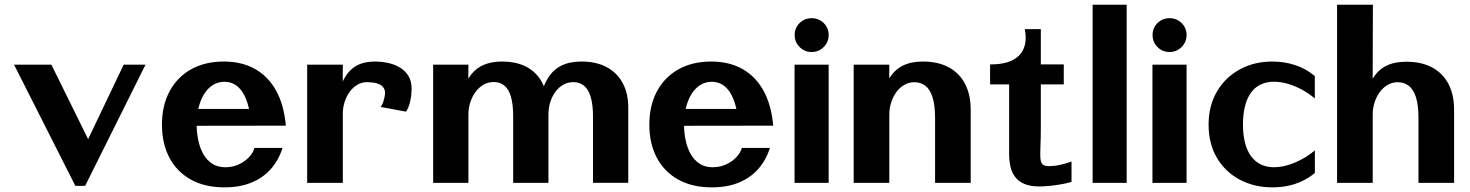

<svg xmlns="http://www.w3.org/2000/svg" viewBox="-20 -781 6279 820"><path d="M301.8 12.7 40.1 -504.7H199.5L370.4 -158.3L341.5 -155.4L508.1 -504.7H601.4L343.7 12.7Z M938.6 19.2Q854.6 19.2 794.8 -14.2Q735 -47.7 703.3 -108Q671.7 -168.4 671.7 -248.6Q671.7 -329.9 704 -390.6Q736.3 -451.2 795.7 -484.7Q855.1 -518.2 936.3 -518.2Q1012.3 -518.2 1068.8 -486.6Q1125.3 -455.1 1159.1 -394.1Q1193 -333.1 1200.7 -244.3H1053.8Q1050.3 -290.4 1041.2 -325.6Q1032.1 -360.7 1017.6 -384.3Q1003.1 -407.9 983.3 -419.8Q963.6 -431.7 938.6 -431.7Q911.2 -431.7 889.2 -417.9Q867.3 -404.1 851.8 -379.4Q836.4 -354.7 828.2 -321.2Q820 -287.6 820 -248.1Q820 -214.3 826.8 -181.9Q833.6 -149.6 848.1 -123.5Q862.6 -97.5 886 -82.1Q909.3 -66.7 942.5 -66.7Q974.3 -66.7 1000.6 -79.2Q1026.9 -91.7 1044.4 -110.7Q1061.8 -129.7 1066.6 -149.3H1186.7Q1169.8 -96.1 1136 -58.4Q1102.2 -20.7 1052.7 -0.7Q1003.1 19.2 938.6 19.2ZM807.3 -243.8 778.8 -315.7H1167.7L1168.1 -244.3Z M1291.9 0V-504.7H1444.1L1442.5 -242.2L1413.1 -336.9Q1426.7 -398.1 1446.4 -438.3Q1466.2 -478.5 1498.9 -498.3Q1531.6 -518.2 1583.7 -518.2Q1607.3 -518.2 1633.8 -513Q1660.4 -507.8 1684.2 -494.8Q1708 -481.8 1723 -459Q1738 -436.2 1738 -400.7Q1738 -391.1 1736.2 -373.7Q1734.3 -356.3 1729.1 -337.6Q1723.9 -318.9 1714.2 -304.2L1605.4 -324.2Q1612.7 -332.6 1616.8 -345.6Q1620.9 -358.6 1621.9 -364.8Q1627.7 -388.9 1620.5 -402.3Q1613.4 -415.7 1599.4 -421.5Q1585.5 -427.3 1571 -428.7Q1556.4 -430.2 1547.2 -430.2Q1524.9 -430.2 1506 -418.9Q1487.1 -407.7 1473.3 -388.6Q1459.6 -369.4 1451.8 -345.4Q1444.1 -321.4 1444.1 -295.9V0Z M1829.9 0V-504.7H1980.5L1979.4 -363.9L1955.9 -389.8Q1969.9 -434.6 1992.2 -462.8Q2014.6 -491.1 2047.3 -504.6Q2080.1 -518.2 2124.4 -518.2Q2179.4 -518.2 2219.8 -499.7Q2260.2 -481.2 2284.8 -445.8Q2309.4 -410.4 2316.4 -359.8L2282.6 -345.1Q2295.9 -406.9 2318.6 -444.9Q2341.3 -482.9 2377 -500.5Q2412.7 -518.2 2463.9 -518.2Q2526.1 -518.2 2570.7 -494.5Q2615.2 -470.9 2639.2 -426.7Q2663.2 -382.5 2663.2 -320.9V-0.2H2512.6V-282.6Q2512.6 -335.8 2502.4 -368.3Q2492.2 -400.8 2473.5 -415.5Q2454.8 -430.2 2428.5 -430.2Q2404.3 -430.2 2384.7 -418.7Q2365.2 -407.3 2351.2 -387.8Q2337.2 -368.3 2329.7 -343.4Q2322.3 -318.6 2322.3 -291.5V0H2171.7V-282.6Q2171.7 -335.8 2162 -368.4Q2152.3 -401 2133.8 -415.8Q2115.3 -430.7 2089 -430.7Q2065 -430.7 2044.9 -419.1Q2024.9 -407.5 2010.6 -387.9Q1996.4 -368.3 1988.4 -343.3Q1980.5 -318.3 1980.5 -291.5V0Z M3020.1 19.2Q2936.1 19.2 2876.3 -14.2Q2816.5 -47.7 2784.8 -108Q2753.2 -168.4 2753.2 -248.6Q2753.2 -329.9 2785.5 -390.6Q2817.8 -451.2 2877.2 -484.7Q2936.6 -518.2 3017.8 -518.2Q3093.8 -518.2 3150.3 -486.6Q3206.8 -455.1 3240.6 -394.1Q3274.5 -333.1 3282.2 -244.3H3135.3Q3131.8 -290.4 3122.7 -325.6Q3113.6 -360.7 3099.1 -384.3Q3084.6 -407.9 3064.8 -419.8Q3045.1 -431.7 3020.1 -431.7Q2992.7 -431.7 2970.7 -417.9Q2948.8 -404.1 2933.3 -379.4Q2917.9 -354.7 2909.7 -321.2Q2901.5 -287.6 2901.5 -248.1Q2901.5 -214.3 2908.3 -181.9Q2915.1 -149.6 2929.6 -123.5Q2944.1 -97.5 2967.5 -82.1Q2990.8 -66.7 3024 -66.7Q3055.8 -66.7 3082.1 -79.2Q3108.4 -91.7 3125.9 -110.7Q3143.3 -129.7 3148.1 -149.3H3268.2Q3251.3 -96.1 3217.5 -58.4Q3183.7 -20.7 3134.2 -0.7Q3084.6 19.2 3020.1 19.2ZM2888.8 -243.8 2860.3 -315.7H3249.2L3249.6 -244.3Z M3373.4 0V-504.7H3519.1V0ZM3446.4 -558.9Q3416.1 -558.9 3395 -580.1Q3373.9 -601.2 3373.9 -631.5Q3373.9 -661.8 3395 -682.6Q3416.1 -703.3 3446.5 -703.3Q3476.9 -703.3 3498 -682.6Q3519.1 -661.8 3519.1 -631.5Q3519.1 -601.2 3497.9 -580.1Q3476.7 -558.9 3446.4 -558.9Z M3625.9 0V-504.7H3778.1L3776.5 -242.9L3740 -342.5Q3753.1 -404.3 3776 -443.1Q3798.8 -481.9 3834.5 -500.1Q3870.2 -518.2 3921.4 -518.2Q3986.4 -518.2 4032 -493.5Q4077.6 -468.8 4101.7 -422.5Q4125.7 -376.2 4125.7 -311.8V0H3973.6V-276.2Q3973.6 -331.4 3962.9 -365.3Q3952.2 -399.2 3932.3 -414.5Q3912.4 -429.9 3885.2 -429.9Q3861.8 -429.9 3842 -418.4Q3822.2 -407 3808 -387.4Q3793.8 -367.8 3785.9 -343.1Q3778.1 -318.3 3778.1 -291.5V0Z M4418.6 15.3Q4380.4 15.3 4355.4 4.7Q4330.3 -5.9 4315.9 -24.9Q4301.4 -43.8 4295.6 -69.2Q4289.8 -94.6 4289.8 -124.4V-420.6H4208.5V-506Q4251 -505.5 4282.1 -515.1Q4313.2 -524.7 4332.3 -543.9Q4351.3 -563.2 4357.6 -591.4Q4363.9 -619.6 4356.7 -656.5H4425.2V-506H4523.2V-420.6H4425.2V-241.3Q4425.2 -191.3 4423.6 -158.3Q4422.1 -125.2 4423.3 -106.3Q4424.6 -87.4 4432.5 -79.4Q4440.5 -71.4 4459.3 -71.4Q4469.4 -71.4 4482.5 -72.7Q4495.6 -74 4513.6 -78.3Q4531.7 -82.6 4556.3 -91.1V-4.4Q4542.6 0.4 4518.3 4.9Q4493.9 9.5 4467.2 12.4Q4440.4 15.3 4418.6 15.3Z M4646.4 0V-760.7H4791.8V0Z M4901.9 0V-504.7H5047.6V0ZM4974.9 -558.9Q4944.6 -558.9 4923.5 -580.1Q4902.4 -601.2 4902.4 -631.5Q4902.4 -661.8 4923.5 -682.6Q4944.6 -703.3 4975 -703.3Q5005.4 -703.3 5026.5 -682.6Q5047.6 -661.8 5047.6 -631.5Q5047.6 -601.2 5026.4 -580.1Q5005.2 -558.9 4974.9 -558.9Z M5414.6 19.2Q5336.5 19.2 5274.7 -13.7Q5212.9 -46.6 5177.3 -106.8Q5141.7 -167 5141.7 -248.4Q5141.7 -329.2 5177.2 -389.9Q5212.7 -450.5 5274.4 -484.3Q5336.2 -518.2 5414.6 -518.2Q5464.9 -518.2 5510.8 -503.2Q5556.8 -488.3 5595.3 -456.3V-360.3Q5571.4 -381.2 5541.8 -397.4Q5512.1 -413.6 5481.1 -422.8Q5450.2 -432 5421.1 -432Q5388.7 -432 5363.8 -419.9Q5338.9 -407.8 5322.2 -384.4Q5305.5 -361.1 5297 -326.9Q5288.5 -292.8 5288.5 -248.4Q5288.5 -206.5 5296.9 -172.8Q5305.2 -139.1 5321.9 -115.5Q5338.7 -91.9 5363.4 -79.3Q5388.2 -66.7 5421.1 -66.7Q5464.2 -66.7 5511.8 -87.2Q5559.3 -107.6 5595.6 -138.8V-42.4Q5570.1 -21.1 5541.1 -7.5Q5512.1 6.1 5480.5 12.6Q5448.9 19.2 5414.6 19.2Z M5690.4 0V-760.7H5843.4L5841.8 -243.1L5804.5 -342.3Q5818.5 -404.9 5841.6 -443.5Q5864.7 -482.1 5900 -499.8Q5935.4 -517.4 5985.9 -517.4Q6050.9 -517.4 6096.5 -492.9Q6142.1 -468.3 6166.2 -422.3Q6190.2 -376.2 6190.2 -311.8V0H6038.1V-276.2Q6038.1 -331.4 6027.4 -365.3Q6016.7 -399.2 5996.7 -414.5Q5976.7 -429.9 5949.4 -429.9Q5926.1 -429.9 5906.4 -418.4Q5886.7 -407 5872.5 -387.4Q5858.3 -367.8 5850.4 -343.1Q5842.6 -318.3 5842.6 -291.5V0Z"/></svg>

Font: Russolo 10pt ExtraLight
Style: Regular
Weight: 200
Designer: Micah Stupak-Hahn
Version: Version 1.000